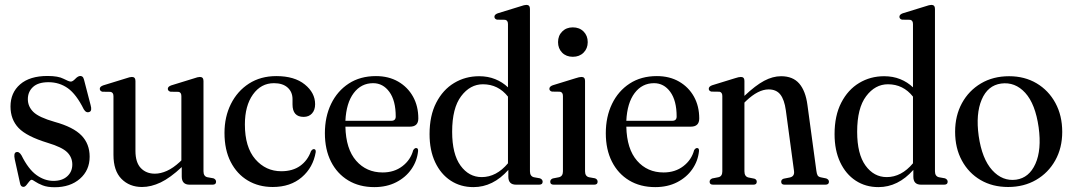

<svg xmlns="http://www.w3.org/2000/svg" viewBox="-20 -756 4391 786"><path d="M199 -15.5Q234.5 -15.5 255.2 -34.2Q276 -53 276 -82.5Q276 -112 255 -132.8Q234 -153.5 176 -171Q89 -197.5 56 -232.2Q23 -267 23 -320Q23 -376.5 62.5 -410.8Q102 -445 174.5 -445Q218.5 -445 240.2 -433.5Q262 -422 270 -422Q277.5 -422 288.5 -433.5Q299.5 -445 309 -445Q313.5 -445 317.5 -442Q321.5 -439 324 -429.5L351 -325.5Q357.5 -302.5 346.5 -298Q333 -292 323 -308.5Q292.5 -370 257.8 -394.8Q223 -419.5 178.5 -419.5Q136.5 -419.5 115.2 -400Q94 -380.5 94 -350Q94 -320 116.5 -297.8Q139 -275.5 204 -257Q280 -236 313.5 -201.5Q347 -167 347 -114.5Q347 -59 307.2 -24.2Q267.5 10.5 203.5 10.5Q174 10.5 154.5 2.8Q135 -5 124.2 -12.5Q113.5 -20 109.5 -20Q105 -20 99.5 -12.8Q94 -5.5 88 1.8Q82 9 76 9Q64.5 9 62 -6L40.5 -103.5Q35 -129.5 46 -133Q58 -137 68 -120Q96 -63.5 129.2 -39.5Q162.5 -15.5 199 -15.5Z M444.5 -122V-362.5Q444.5 -378 432 -380L399 -380.5Q388.5 -383.5 388.5 -392.5Q388.5 -401.5 402.5 -406.5L495 -435Q512 -441 520 -441Q534.5 -441 534.5 -424.5V-138.5Q534.5 -91 556.5 -68Q578.5 -45 614 -45Q637.5 -45 663.2 -56.5Q689 -68 716.5 -93.5L722.5 -99.5V-362.5Q722.5 -378 711 -380L678 -380.5Q667 -383.5 667 -392.5Q667 -401.5 681 -406.5L773.5 -435Q790 -441 798.5 -441Q813 -441 813 -424.5V-55Q813 -34 829 -30.5L854 -26Q864.5 -21.5 864.5 -12Q864.5 0 850.5 0H756Q724 0 724 -33.5V-72Q677 -28 637.8 -9.2Q598.5 9.5 561.5 9.5Q510 9.5 477.2 -23.8Q444.5 -57 444.5 -122Z M1270 -329.5Q1270 -305.5 1257.2 -291.5Q1244.5 -277.5 1223 -277.5Q1177.5 -277.5 1177.5 -328.5V-350Q1177.5 -379.5 1157.5 -397.5Q1137.5 -415.5 1101.5 -415.5Q1048.5 -415.5 1015.5 -369.2Q982.5 -323 982.5 -246.5Q982.5 -153.5 1025.2 -104.2Q1068 -55 1131.5 -55Q1178 -55 1208.8 -77Q1239.5 -99 1253 -137Q1259 -146 1265 -145.5Q1273.5 -145.5 1272.5 -133.5Q1262 -70.5 1215.5 -30.5Q1169 9.5 1096.5 9.5Q1039 9.5 994.5 -17Q950 -43.5 924.5 -93Q899 -142.5 899 -212Q899 -277.5 925.2 -330.2Q951.5 -383 999.2 -413.8Q1047 -444.5 1111 -444.5Q1185.5 -444.5 1227.8 -410.2Q1270 -376 1270 -329.5Z M1692.5 -271Q1692.5 -237.5 1658 -237.5H1394Q1396 -146 1438 -98Q1480 -50 1546.5 -50Q1594 -50 1627.5 -75.8Q1661 -101.5 1671.5 -141Q1677 -150 1683.5 -150Q1692.5 -150 1691.5 -137.5Q1687.5 -97 1664.2 -63.5Q1641 -30 1602 -10Q1563 10 1512.5 10Q1451 10 1405.5 -17.5Q1360 -45 1335 -94.5Q1310 -144 1310 -210.5Q1310 -278 1335.5 -330.8Q1361 -383.5 1407.8 -414Q1454.5 -444.5 1519 -444.5Q1571 -444.5 1610 -422Q1649 -399.5 1670.8 -360.5Q1692.5 -321.5 1692.5 -271ZM1507.5 -415.5Q1458.5 -415.5 1428 -375Q1397.5 -334.5 1394 -261.5H1582Q1600 -261.5 1600 -279Q1600 -344 1574 -379.8Q1548 -415.5 1507.5 -415.5Z M1738.5 -207Q1738.5 -282.5 1765.8 -335.5Q1793 -388.5 1839 -416.2Q1885 -444 1941.5 -444Q1977.5 -444 2007.2 -432Q2037 -420 2059.5 -398.5V-657.5Q2059.5 -673 2047.5 -675L2014.5 -675.5Q2004 -678.5 2004 -687.5Q2004 -696.5 2017.5 -701.5L2110 -730Q2127 -736 2135 -736Q2149.5 -736 2149.5 -719.5V-55Q2149.5 -34.5 2165.5 -30.5L2190.5 -26Q2201.5 -21.5 2201.5 -12Q2201.5 0 2187 0H2092.5Q2061 0 2061 -32.5V-60.5Q1998.5 10 1918 10Q1865.5 10 1825 -16.5Q1784.5 -43 1761.5 -91.8Q1738.5 -140.5 1738.5 -207ZM1831 -216.5Q1831 -125.5 1865.2 -78.2Q1899.5 -31 1952 -31Q2012 -31 2059.5 -87.5V-360.5Q2019.5 -411 1957 -411Q1904.5 -411 1867.8 -362.2Q1831 -313.5 1831 -216.5Z M2325 -523.5Q2298 -523.5 2281.2 -540.5Q2264.5 -557.5 2264.5 -583.5Q2264.5 -610 2281.5 -627Q2298.5 -644 2325 -644Q2352 -644 2369 -627Q2386 -610 2386 -583.5Q2386 -557.5 2369 -540.5Q2352 -523.5 2325 -523.5ZM2375 -425V-55Q2375 -34.5 2391 -30.5L2416 -26Q2426.5 -22 2426.5 -12Q2426.5 0 2412.5 0H2246.5Q2232.5 0 2232.5 -12Q2232.5 -21.5 2243 -25.5L2268.5 -30.5Q2284.5 -34.5 2284.5 -54.5V-363Q2284.5 -378 2273 -380.5L2239.5 -381Q2229 -384 2229 -392.5Q2229 -402 2243 -407L2335.5 -435.5Q2352 -441 2360.5 -441Q2375 -441 2375 -425Z M2842.5 -271Q2842.5 -237.5 2808 -237.5H2544Q2546 -146 2588 -98Q2630 -50 2696.5 -50Q2744 -50 2777.5 -75.8Q2811 -101.5 2821.5 -141Q2827 -150 2833.5 -150Q2842.5 -150 2841.5 -137.5Q2837.5 -97 2814.2 -63.5Q2791 -30 2752 -10Q2713 10 2662.5 10Q2601 10 2555.5 -17.5Q2510 -45 2485 -94.5Q2460 -144 2460 -210.5Q2460 -278 2485.5 -330.8Q2511 -383.5 2557.8 -414Q2604.5 -444.5 2669 -444.5Q2721 -444.5 2760 -422Q2799 -399.5 2820.8 -360.5Q2842.5 -321.5 2842.5 -271ZM2657.5 -415.5Q2608.5 -415.5 2578 -375Q2547.5 -334.5 2544 -261.5H2732Q2750 -261.5 2750 -279Q2750 -344 2724 -379.8Q2698 -415.5 2657.5 -415.5Z M3027.5 -425V-363.5Q3073 -406.5 3108.2 -425.2Q3143.5 -444 3177.5 -444Q3226 -444 3252 -413.8Q3278 -383.5 3285.5 -326L3322 -57Q3323.5 -44.5 3327 -38.2Q3330.5 -32 3340.5 -30L3362.5 -25.5Q3373.5 -21 3373.5 -12Q3373.5 0 3359 0H3191.5Q3178 0 3178 -12Q3178 -21 3188 -24.5L3213.5 -29.5Q3233.5 -34 3230.5 -56L3197 -304.5Q3191 -348 3174.5 -369Q3158 -390 3126.5 -390Q3084 -390 3034.5 -343L3027.5 -336V-55Q3027.5 -33.5 3043.5 -29.5L3068.5 -24.5Q3078 -21 3078 -12Q3078 0 3064.5 0H2899Q2885 0 2885 -12Q2885 -21 2895.5 -25.5L2921 -30.5Q2937 -34 2937 -54.5V-363Q2937 -378 2925.5 -380.5L2892 -381Q2881.5 -384 2881.5 -392.5Q2881.5 -402 2895.5 -407L2988 -435.5Q3004.5 -441 3013 -441Q3027.5 -441 3027.5 -425Z M3396.5 -207Q3396.5 -282.5 3423.8 -335.5Q3451 -388.5 3497 -416.2Q3543 -444 3599.5 -444Q3635.5 -444 3665.2 -432Q3695 -420 3717.5 -398.5V-657.5Q3717.5 -673 3705.5 -675L3672.5 -675.5Q3662 -678.5 3662 -687.5Q3662 -696.5 3675.5 -701.5L3768 -730Q3785 -736 3793 -736Q3807.5 -736 3807.5 -719.5V-55Q3807.5 -34.5 3823.5 -30.5L3848.5 -26Q3859.5 -21.5 3859.5 -12Q3859.5 0 3845 0H3750.5Q3719 0 3719 -32.5V-60.5Q3656.5 10 3576 10Q3523.5 10 3483 -16.5Q3442.5 -43 3419.5 -91.8Q3396.5 -140.5 3396.5 -207ZM3489 -216.5Q3489 -125.5 3523.2 -78.2Q3557.5 -31 3610 -31Q3670 -31 3717.5 -87.5V-360.5Q3677.5 -411 3615 -411Q3562.5 -411 3525.8 -362.2Q3489 -313.5 3489 -216.5Z M4111 -444Q4174.5 -444 4223.5 -415Q4272.5 -386 4300.5 -334.5Q4328.5 -283 4328.5 -216Q4328.5 -150.5 4300 -99.5Q4271.5 -48.5 4221.5 -19.5Q4171.5 9.5 4107 9.5Q4043 9.5 3994.2 -19Q3945.5 -47.5 3917.8 -98.5Q3890 -149.5 3890 -216.5Q3890 -282.5 3918 -333.8Q3946 -385 3995.8 -414.5Q4045.5 -444 4111 -444ZM4140 -20.5Q4193 -28 4218.8 -85.5Q4244.5 -143 4232 -234.5Q4218.5 -330.5 4177 -376Q4135.5 -421.5 4078.5 -414Q4023.5 -406.5 3998.8 -348.2Q3974 -290 3986.5 -199.5Q4000 -105.5 4042 -59.2Q4084 -13 4140 -20.5Z"/></svg>

Font: Fraunces 144pt S050
Style: Regular
Weight: 400
Version: Version 1.000; ttfautohint (v1.8.3)